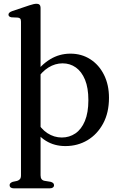

<svg xmlns="http://www.w3.org/2000/svg" viewBox="-20 -765 640 1020"><path d="M195.5 -724V166Q195.5 179.5 200.8 186.5Q206 193.5 216 195.5L249.5 201Q258 203.5 262.5 207.8Q267 212 267 219Q267 226.5 261.2 231Q255.5 235.5 244.5 235.5H53Q42.5 235.5 36.8 231Q31 226.5 31 219Q31 212.5 35.2 208.2Q39.5 204 47.5 201L71 196Q80.5 193 86 186.5Q91.5 180 91.5 166V-649.5Q91.5 -661 87.5 -665.8Q83.5 -670.5 75 -671.5L41 -673Q33 -674.5 29 -678Q25 -681.5 25 -687.5Q25 -699 45 -706L135.5 -736.5Q149.5 -741 158.2 -743Q167 -745 175 -745Q185 -745 190.2 -739.5Q195.5 -734 195.5 -724ZM173.5 -341 159.5 -365.5Q197 -420 246.2 -450Q295.5 -480 354 -480Q413.5 -480 459.8 -450.2Q506 -420.5 532.5 -367.5Q559 -314.5 559 -245.5Q559 -166.5 528 -109Q497 -51.5 444.8 -20.2Q392.5 11 327.5 11Q269 11 224 -16.8Q179 -44.5 152 -96L173.5 -125Q196.5 -80.5 232 -57.5Q267.5 -34.5 308.5 -34.5Q348.5 -34.5 380.5 -56.2Q412.5 -78 431 -122.2Q449.5 -166.5 449.5 -233Q449.5 -298 431.8 -341.2Q414 -384.5 383 -406.5Q352 -428.5 312.5 -428.5Q273 -428.5 237.5 -406.5Q202 -384.5 173.5 -341Z"/></svg>

Font: Fraunces 10pt
Style: Regular
Weight: 400
Version: Version 1.000;[b76b70a41]